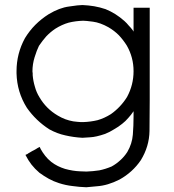

<svg xmlns="http://www.w3.org/2000/svg" viewBox="-20 -539 703 777"><path d="M520.5 -411.1Q520.5 -418 520.5 -425.8Q520.5 -432.6 520.5 -440.4Q520.5 -449.2 520.5 -458Q520.5 -467.8 520.5 -476.6Q520.5 -484.4 520.5 -492.2Q520.5 -500 520.5 -507.8Q522.5 -507.8 524.4 -507.8Q526.4 -507.8 528.3 -507.8Q530.3 -507.8 532.2 -507.8Q533.2 -507.8 535.2 -507.8Q539.1 -507.8 543 -507.8Q546.9 -507.8 550.8 -507.8Q554.7 -507.8 558.6 -507.8Q562.5 -507.8 566.4 -507.8Q571.3 -507.8 576.2 -507.8Q581.1 -507.8 585.9 -507.8Q585.9 -505.9 585.9 -503.9Q585.9 -502 585.9 -500Q585.9 -446.3 585.9 -391.6Q585.9 -337.9 585.9 -283.2Q585.9 -246.1 585.9 -209Q585.9 -171.9 585.9 -134.8Q585.9 -72.3 585 -8.8Q584 53.7 549.8 109.4Q533.2 133.8 511.7 153.3Q490.2 172.9 463.9 187.5Q416 211.9 372.1 214.8Q329.1 218.8 329.1 218.8Q300.8 217.8 273.4 213.9Q246.1 210.9 218.8 202.1Q197.3 195.3 177.7 184.6Q158.2 173.8 139.6 160.2Q121.1 144.5 107.4 127Q93.8 109.4 83 87.9Q85 86.9 86.9 85.9Q87.9 85 89.8 85Q94.7 81.1 100.6 78.1Q105.5 75.2 110.4 72.3Q114.3 70.3 118.2 68.4Q121.1 66.4 125 64.5Q128.9 62.5 132.8 59.6Q136.7 57.6 140.6 55.7Q141.6 57.6 142.6 59.6Q143.6 60.5 143.6 62.5Q152.3 78.1 163.1 91.8Q172.9 104.5 187.5 116.2Q200.2 126 213.9 132.8Q227.5 139.6 243.2 144.5Q275.4 153.3 303.7 154.3Q333 155.3 329.1 155.3Q356.4 154.3 381.8 150.4Q406.2 145.5 431.6 134.8Q451.2 124 466.8 109.4Q482.4 95.7 495.1 76.2Q514.6 43 517.6 5.9Q520.5 -30.3 520.5 -68.4Q520.5 -73.2 520.5 -79.1Q520.5 -84 520.5 -88.9Q510.7 -74.2 499 -61.5Q488.3 -48.8 474.6 -38.1Q459 -25.4 441.4 -15.6Q424.8 -4.9 405.3 2.9Q368.2 15.6 344.7 16.6Q320.3 18.6 313.5 18.6Q277.3 16.6 244.1 8.8Q211.9 2 179.7 -15.6Q152.3 -33.2 129.9 -54.7Q107.4 -76.2 88.9 -102.5Q48.8 -166 46.9 -242.2Q46.9 -246.1 46.9 -251Q46.9 -322.3 81.1 -384.8Q99.6 -415 123 -438.5Q147.5 -462.9 176.8 -481.4Q220.7 -507.8 259.8 -512.7Q297.9 -518.6 313.5 -518.6Q337.9 -517.6 361.3 -513.7Q383.8 -509.8 407.2 -502Q428.7 -493.2 447.3 -481.4Q465.8 -469.7 483.4 -454.1Q493.2 -445.3 501 -435.5Q509.8 -426.8 517.6 -416Q518.6 -415 518.6 -414.1Q519.5 -412.1 520.5 -411.1ZM111.3 -250Q112.3 -246.1 112.3 -242.2Q112.3 -238.3 112.3 -234.4Q114.3 -210.9 121.1 -188.5Q127 -166 139.6 -145.5Q153.3 -122.1 171.9 -103.5Q190.4 -85 213.9 -71.3Q228.5 -62.5 244.1 -56.6Q259.8 -50.8 276.4 -47.9Q279.3 -47.9 285.2 -46.9Q290 -45.9 293.9 -45.9Q299.8 -44.9 307.6 -44.9Q315.4 -44.9 316.4 -44.9Q346.7 -45.9 375 -52.7Q402.3 -60.5 428.7 -77.1Q448.2 -90.8 464.8 -108.4Q481.4 -126 494.1 -146.5Q520.5 -195.3 520.5 -251Q520.5 -306.6 493.2 -354.5Q478.5 -377.9 460.9 -396.5Q442.4 -415 418.9 -428.7Q385.7 -447.3 356.4 -451.2Q327.1 -455.1 316.4 -455.1Q285.2 -454.1 257.8 -447.3Q230.5 -439.5 204.1 -422.9Q183.6 -409.2 167 -391.6Q151.4 -374 137.7 -353.5Q128.9 -335.9 120.1 -307.6Q111.3 -279.3 111.3 -250Z"/></svg>

Font: LeFont
Style: Light
Weight: 300
Designer: Leryon MEDIA
Version: Version 1.0